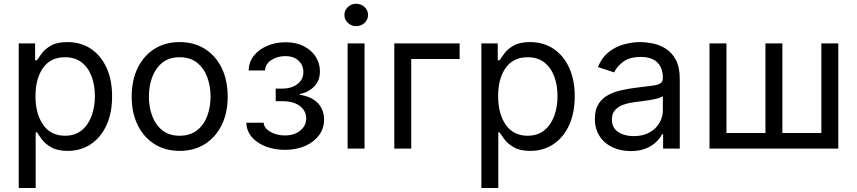

<svg xmlns="http://www.w3.org/2000/svg" viewBox="-20 -771 4446 996"><path d="M77.1 204.1V-545.9H162.1V-458.5H171.9Q181.2 -473.1 197.8 -495.4Q214.4 -517.6 245.6 -535.2Q276.9 -552.7 330.1 -552.7Q398.4 -552.7 450.4 -518.6Q502.4 -484.4 532 -421.1Q561.5 -357.9 561.5 -271.5Q561.5 -184.6 532.2 -121.1Q502.9 -57.6 450.9 -22.9Q398.9 11.7 330.6 11.7Q278.8 11.7 247.1 -6.1Q215.3 -23.9 198.2 -46.6Q181.2 -69.3 171.9 -84.5H165V204.1ZM317.4 -66.9Q368.7 -66.9 403.1 -94.5Q437.5 -122.1 454.8 -168.7Q472.2 -215.3 472.2 -272.5Q472.2 -329.1 455.1 -374.8Q438 -420.4 403.6 -447.3Q369.1 -474.1 317.4 -474.1Q242.2 -474.1 203.1 -418.5Q164.1 -362.8 164.1 -272.5Q164.1 -181.2 203.6 -124Q243.2 -66.9 317.4 -66.9Z M911.6 11.7Q837.4 11.7 781.5 -23.4Q725.6 -58.6 694.3 -122.1Q663.1 -185.5 663.1 -269.5Q663.1 -355 694.3 -418.7Q725.6 -482.4 781.5 -517.6Q837.4 -552.7 911.6 -552.7Q986.3 -552.7 1042.5 -517.6Q1098.6 -482.4 1129.9 -418.7Q1161.1 -355 1161.1 -269.5Q1161.1 -185.5 1129.9 -122.1Q1098.6 -58.6 1042.5 -23.4Q986.3 11.7 911.6 11.7ZM911.6 -66.9Q966.8 -66.9 1002.4 -95.2Q1038.1 -123.5 1055.2 -169.7Q1072.3 -215.8 1072.3 -269.5Q1072.3 -323.7 1055.2 -370.4Q1038.1 -417 1002.4 -445.6Q966.8 -474.1 911.6 -474.1Q856.9 -474.1 821.8 -445.6Q786.6 -417 769.5 -370.6Q752.4 -324.2 752.4 -269.5Q752.4 -215.8 769.5 -169.7Q786.6 -123.5 821.8 -95.2Q856.9 -66.9 911.6 -66.9Z M1458 6.3Q1403.8 6.3 1358.6 -11Q1313.5 -28.3 1286.4 -60.1Q1259.3 -91.8 1257.8 -134.3H1347.7Q1349.6 -106.4 1382.1 -87.4Q1414.6 -68.4 1458 -68.4Q1506.8 -68.4 1537.6 -93.5Q1568.4 -118.7 1568.4 -156.2Q1568.4 -196.3 1535.4 -221.2Q1502.4 -246.1 1445.8 -246.1H1410.2V-311.5H1445.8Q1492.2 -311.5 1522.9 -335Q1553.7 -358.4 1553.7 -397Q1553.7 -433.6 1528.1 -456.8Q1502.4 -480 1460.4 -480Q1419.4 -480 1387.7 -459.5Q1356 -439 1355 -405.3H1270Q1271 -449.2 1297.1 -482.2Q1323.2 -515.1 1366.5 -533.4Q1409.7 -551.8 1461.4 -551.8Q1516.1 -551.8 1556.2 -531.2Q1596.2 -510.7 1617.9 -476.6Q1639.6 -442.4 1639.6 -400.9Q1639.6 -352.1 1609.4 -321.8Q1579.1 -291.5 1535.2 -283.2V-279.3Q1597.7 -269.5 1629.4 -235.4Q1661.1 -201.2 1661.1 -150.4Q1661.1 -105 1635 -69.6Q1608.9 -34.2 1563 -13.9Q1517.1 6.3 1458 6.3Z M1783.2 0V-545.9H1871.1V0ZM1827.6 -635.3Q1802.7 -635.3 1784.7 -652.3Q1766.6 -669.4 1766.6 -693.4Q1766.6 -717.8 1784.7 -734.6Q1802.7 -751.5 1827.6 -751.5Q1853 -751.5 1871.1 -734.6Q1889.2 -717.8 1889.2 -693.4Q1889.2 -669.4 1871.1 -652.3Q1853 -635.3 1827.6 -635.3Z M2364.3 -545.9V-464.8H2113.3V0H2025.4V-545.9Z M2477.1 204.1V-545.9H2562V-458.5H2571.8Q2581.1 -473.1 2597.7 -495.4Q2614.3 -517.6 2645.5 -535.2Q2676.8 -552.7 2730 -552.7Q2798.3 -552.7 2850.3 -518.6Q2902.3 -484.4 2931.9 -421.1Q2961.4 -357.9 2961.4 -271.5Q2961.4 -184.6 2932.1 -121.1Q2902.8 -57.6 2850.8 -22.9Q2798.8 11.7 2730.5 11.7Q2678.7 11.7 2647 -6.1Q2615.2 -23.9 2598.1 -46.6Q2581.1 -69.3 2571.8 -84.5H2564.9V204.1ZM2717.3 -66.9Q2768.6 -66.9 2803 -94.5Q2837.4 -122.1 2854.7 -168.7Q2872.1 -215.3 2872.1 -272.5Q2872.1 -329.1 2855 -374.8Q2837.9 -420.4 2803.5 -447.3Q2769 -474.1 2717.3 -474.1Q2642.1 -474.1 2603 -418.5Q2564 -362.8 2564 -272.5Q2564 -181.2 2603.5 -124Q2643.1 -66.9 2717.3 -66.9Z M3252 12.7Q3200.2 12.7 3158 -6.8Q3115.7 -26.4 3090.8 -64Q3065.9 -101.6 3065.9 -155.3Q3065.9 -202.1 3084.5 -231.4Q3103 -260.7 3134 -277.6Q3165 -294.4 3202.6 -302.7Q3240.2 -311 3278.3 -315.9Q3327.1 -322.3 3357.9 -325.7Q3388.7 -329.1 3403.6 -337.4Q3418.5 -345.7 3418.5 -365.7V-368.7Q3418.5 -419.4 3389.6 -447.5Q3360.8 -475.6 3304.2 -475.6Q3245.1 -475.6 3211.9 -450Q3178.7 -424.3 3166 -395.5L3081.5 -423.3Q3102.5 -473.1 3138.2 -501.2Q3173.8 -529.3 3216.8 -541Q3259.8 -552.7 3301.8 -552.7Q3329.1 -552.7 3364 -546.1Q3398.9 -539.6 3431.4 -520Q3463.9 -500.5 3485.1 -462.2Q3506.3 -423.8 3506.3 -359.9V0H3419.9V-74.2H3414.1Q3404.8 -55.2 3384.3 -34.9Q3363.8 -14.6 3331.1 -1Q3298.3 12.7 3252 12.7ZM3267.1 -64.9Q3315.9 -64.9 3349.6 -84Q3383.3 -103 3400.9 -133.5Q3418.5 -164.1 3418.5 -197.3V-272.9Q3413.1 -266.6 3395 -261.5Q3377 -256.3 3353.8 -252.4Q3330.6 -248.5 3308.8 -245.8Q3287.1 -243.2 3274.4 -241.7Q3242.7 -237.8 3215.1 -228.3Q3187.5 -218.8 3170.9 -200.4Q3154.3 -182.1 3154.3 -150.9Q3154.3 -108.4 3186.3 -86.7Q3218.3 -64.9 3267.1 -64.9Z M3660.6 -545.9H3748.5V-81.1H3950.7V-545.9H4038.6V-81.1H4240.7V-545.9H4328.6V0H3660.6Z"/></svg>

Font: Inter-Regular
Style: Regular
Weight: 400
Designer: Rasmus Andersson
Foundry: rsms
Version: Version 4.000;git-a52131595